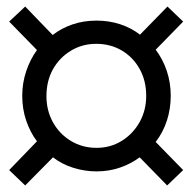

<svg xmlns="http://www.w3.org/2000/svg" viewBox="-20 -538 589 587"><path d="M57 29 8 -18 93 -106Q72 -134 60 -169.5Q48 -205 48 -245Q48 -284 60 -320Q72 -356 93 -385L8 -472L57 -518L141 -431Q168 -452 202 -463.5Q236 -475 275 -475Q313 -475 347 -464Q381 -453 408 -432L492 -518L540 -472L456 -386Q478 -357 490 -321Q502 -285 502 -245Q502 -206 490.5 -170Q479 -134 456 -104L540 -18L491 29L407 -57Q380 -37 346.5 -25.5Q313 -14 275 -14Q239 -14 204 -25Q169 -36 142 -57ZM275 -86Q318 -86 352.5 -107.5Q387 -129 407 -165Q427 -201 427 -245Q427 -291 407 -327Q387 -363 352.5 -383.5Q318 -404 274 -404Q231 -404 196 -382.5Q161 -361 141.5 -325.5Q122 -290 122 -244Q122 -200 142 -164Q162 -128 197 -107Q232 -86 275 -86Z"/></svg>

Font: Nunito Sans 7pt SemiCondensed Medium
Style: Italic
Weight: 500
Width: 4
Italic angle: -9°
Designer: Vernon Adams
Foundry: Vernon Adams
Version: Version 3.101;gftools[0.9.27]